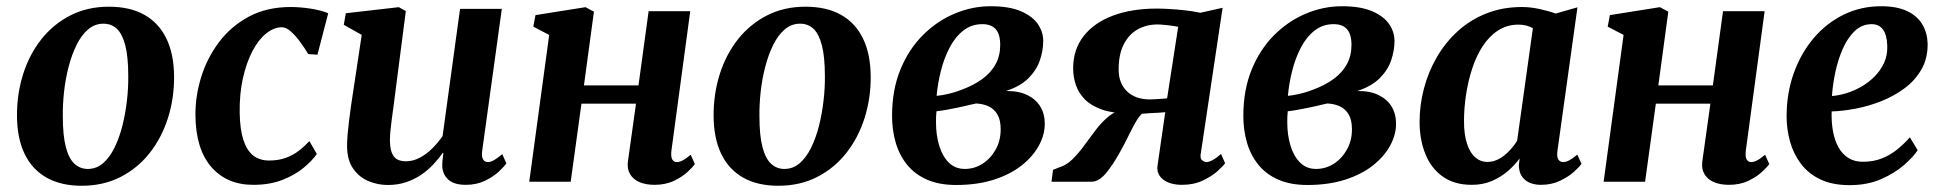

<svg xmlns="http://www.w3.org/2000/svg" viewBox="-20 -583 6226 616"><path d="M329 -561.5Q397 -561.5 443.2 -535.5Q489.5 -509.5 513.8 -459.5Q538 -409.5 538.5 -338Q539 -268 519 -204.8Q499 -141.5 460.5 -92.5Q422 -43.5 366.8 -15.2Q311.5 13 242 13Q175.5 13 129.2 -13.2Q83 -39.5 59 -89.2Q35 -139 34.5 -210Q34 -281 54 -344.5Q74 -408 112.5 -456.8Q151 -505.5 205.8 -533.5Q260.5 -561.5 329 -561.5ZM312 -507Q284 -507 262.5 -488.5Q241 -470 225.5 -438.5Q210 -407 200 -368.2Q190 -329.5 185.5 -288.5Q181 -247.5 181.5 -210Q181.5 -148.5 191.2 -111.2Q201 -74 219 -57.5Q237 -41 261.5 -41Q289.5 -41 310.8 -59.5Q332 -78 347.5 -109.5Q363 -141 372.8 -180Q382.5 -219 387.2 -260Q392 -301 391.5 -339Q391.5 -400.5 382 -437.2Q372.5 -474 355 -490.5Q337.5 -507 312 -507Z M792.5 10Q707.5 10 657.8 -47.5Q608 -105 607 -213Q606.5 -274 625.2 -335Q644 -396 682.2 -447.2Q720.5 -498.5 778.2 -529.5Q836 -560.5 912.5 -560.5Q941.5 -560.5 975.5 -555.5Q1009.5 -550.5 1033 -540.5L998.5 -407.5L969 -409.5Q957 -429.5 942.5 -449.2Q928 -469 913 -482.2Q898 -495.5 884.5 -495.5Q858.5 -495.5 833.8 -475.5Q809 -455.5 789.8 -418.8Q770.5 -382 759.2 -331.5Q748 -281 749 -220Q750 -167 761 -133.5Q772 -100 792.5 -84Q813 -68 843.5 -68Q873.5 -68 896.8 -76.5Q920 -85 938.5 -99.2Q957 -113.5 972.5 -130.5L996.5 -89Q983 -69 955.5 -45.8Q928 -22.5 887.2 -6.2Q846.5 10 792.5 10Z M1224 10.5Q1192 10.5 1162.5 -1.8Q1133 -14 1113.5 -41.2Q1094 -68.5 1093.5 -113.5Q1093.5 -130.5 1095.2 -151.8Q1097 -173 1100 -196.5Q1103 -220 1106.2 -243.5Q1109.5 -267 1113 -288.5L1140.5 -471L1083 -503.5L1089.5 -540.5L1259.5 -560L1282 -547.5L1248.5 -288Q1246 -267 1243 -245Q1240 -223 1237.2 -202.5Q1234.5 -182 1232.8 -164.8Q1231 -147.5 1231 -135Q1231 -109 1236.8 -93.8Q1242.5 -78.5 1253.8 -72Q1265 -65.5 1282.5 -65.5Q1305 -65.5 1326.8 -77Q1348.5 -88.5 1367.2 -107.2Q1386 -126 1400 -146.5L1456 -554.5H1590L1527 -99Q1524.5 -80.5 1529.8 -71.8Q1535 -63 1545 -63Q1554 -63 1564 -68.5Q1574 -74 1591.5 -88.5L1604.5 -59Q1598.5 -49.5 1581 -33Q1563.5 -16.5 1536.2 -3.2Q1509 10 1474.5 10Q1438 10 1419.8 -5.5Q1401.5 -21 1399 -47Q1399 -50 1399 -55Q1399 -60 1399.5 -66.5Q1400 -73 1401 -79.5Q1402 -86 1402.5 -92L1401 -93Q1387.5 -74 1370.2 -55.5Q1353 -37 1331.2 -22.2Q1309.5 -7.5 1283 1.5Q1256.5 10.5 1224 10.5Z M2134 -98.5Q2132 -79.5 2137 -71.2Q2142 -63 2151 -63Q2159.5 -63 2169.2 -67.8Q2179 -72.5 2196 -86.5L2209.5 -56.5Q2203.5 -48 2186.5 -32Q2169.5 -16 2142.5 -3Q2115.5 10 2080 10Q2052.5 10 2032.2 1.5Q2012 -7 2001.8 -23.8Q1991.5 -40.5 1994.5 -64.5L2020.5 -250.5H1845.5L1811 0H1678L1742 -471L1691 -497.5L1698 -534.5L1858.5 -560L1885.5 -545.5L1853.5 -309H2028.5L2061 -547H2194.5Z M2564 -561.5Q2632 -561.5 2678.2 -535.5Q2724.5 -509.5 2748.8 -459.5Q2773 -409.5 2773.5 -338Q2774 -268 2754 -204.8Q2734 -141.5 2695.5 -92.5Q2657 -43.5 2601.8 -15.2Q2546.5 13 2477 13Q2410.5 13 2364.2 -13.2Q2318 -39.5 2294 -89.2Q2270 -139 2269.5 -210Q2269 -281 2289 -344.5Q2309 -408 2347.5 -456.8Q2386 -505.5 2440.8 -533.5Q2495.5 -561.5 2564 -561.5ZM2547 -507Q2519 -507 2497.5 -488.5Q2476 -470 2460.5 -438.5Q2445 -407 2435 -368.2Q2425 -329.5 2420.5 -288.5Q2416 -247.5 2416.5 -210Q2416.5 -148.5 2426.2 -111.2Q2436 -74 2454 -57.5Q2472 -41 2496.5 -41Q2524.5 -41 2545.8 -59.5Q2567 -78 2582.5 -109.5Q2598 -141 2607.8 -180Q2617.5 -219 2622.2 -260Q2627 -301 2626.5 -339Q2626.5 -400.5 2617 -437.2Q2607.5 -474 2590 -490.5Q2572.5 -507 2547 -507Z M3047.5 10.5Q2993.5 10.5 2954.5 -6.5Q2915.5 -23.5 2890.5 -54.2Q2865.5 -85 2853.8 -125.2Q2842 -165.5 2842 -211Q2842 -294.5 2868.8 -359.8Q2895.5 -425 2940.8 -470.2Q2986 -515.5 3042.5 -539.2Q3099 -563 3158.5 -563Q3218 -563 3255.2 -547Q3292.5 -531 3309.8 -505.8Q3327 -480.5 3327 -452Q3327 -420.5 3316.2 -389.2Q3305.5 -358 3279.5 -332Q3253.5 -306 3207.5 -291Q3248.5 -291.5 3276 -278Q3303.5 -264.5 3317.8 -241Q3332 -217.5 3332 -186Q3332 -150.5 3313 -115.8Q3294 -81 3257.8 -52.2Q3221.5 -23.5 3168.5 -6.5Q3115.5 10.5 3047.5 10.5ZM3075.5 -41Q3106 -41 3132 -57.5Q3158 -74 3174.2 -102.8Q3190.5 -131.5 3190.5 -168Q3190.5 -198 3180 -215.8Q3169.5 -233.5 3151.8 -241.8Q3134 -250 3111.5 -251Q3103.5 -249.5 3093.5 -247Q3083.5 -244.5 3072.2 -242Q3061 -239.5 3049 -237Q3034 -234 3018 -231Q3002 -228 2984.5 -226Q2983.5 -217.5 2983.2 -208.5Q2983 -199.5 2983 -190.5Q2983 -150 2993.2 -116Q3003.5 -82 3024 -61.5Q3044.5 -41 3075.5 -41ZM2985 -275.5Q2999.5 -277 3013 -279.8Q3026.5 -282.5 3039.2 -286.2Q3052 -290 3065 -295Q3104.5 -309.5 3132.2 -330Q3160 -350.5 3174.5 -377.5Q3189 -404.5 3189 -438.5Q3189 -473 3174.8 -489.2Q3160.5 -505.5 3131.5 -505.5Q3097 -505.5 3070.8 -485Q3044.5 -464.5 3026.8 -430.5Q3009 -396.5 2998.8 -356Q2988.5 -315.5 2985 -275.5Z M3897.5 -89 3910.5 -59.5Q3905 -51 3886.5 -34.2Q3868 -17.5 3839 -3.8Q3810 10 3772.5 10Q3734 10 3712.2 -6.8Q3690.5 -23.5 3693.5 -50L3718.5 -223Q3709 -222 3695 -221.2Q3681 -220.5 3667.2 -219.8Q3653.5 -219 3643.5 -218Q3631.5 -206 3620.8 -186.2Q3610 -166.5 3598.2 -142.5Q3586.5 -118.5 3571.5 -92Q3550.5 -54 3528 -27Q3505.5 0 3482 0H3353.5L3358.5 -38L3377 -45.5Q3401 -52.5 3421 -72.2Q3441 -92 3459.2 -117.2Q3477.5 -142.5 3496.2 -167Q3515 -191.5 3536.5 -209.2Q3558 -227 3584.5 -231.5L3600.5 -219Q3548.5 -219.5 3514 -232Q3479.5 -244.5 3459.8 -265Q3440 -285.5 3431.5 -311.2Q3423 -337 3423 -363.5Q3423 -424 3456.5 -467Q3490 -510 3550.5 -532.8Q3611 -555.5 3692 -555.5Q3708 -555.5 3730.5 -554.2Q3753 -553 3779.2 -550.2Q3805.5 -547.5 3831 -542L3902.5 -558L3832 -87Q3830 -73.5 3837.5 -68.2Q3845 -63 3850.5 -63Q3859 -63 3871.2 -69.8Q3883.5 -76.5 3897.5 -89ZM3724.5 -267.5 3760 -497Q3754 -498.5 3741.8 -500.2Q3729.5 -502 3716 -503.2Q3702.5 -504.5 3693 -504.5Q3658.5 -504.5 3630.2 -488.8Q3602 -473 3585.5 -441Q3569 -409 3569 -360Q3569 -315.5 3596 -289.8Q3623 -264 3669.5 -264Q3677 -264 3688 -264.8Q3699 -265.5 3709.2 -266.2Q3719.5 -267 3724.5 -267.5Z M4174.5 10.5Q4120.5 10.5 4081.5 -6.5Q4042.5 -23.5 4017.5 -54.2Q3992.5 -85 3980.8 -125.2Q3969 -165.5 3969 -211Q3969 -294.5 3995.8 -359.8Q4022.5 -425 4067.8 -470.2Q4113 -515.5 4169.5 -539.2Q4226 -563 4285.5 -563Q4345 -563 4382.2 -547Q4419.5 -531 4436.8 -505.8Q4454 -480.5 4454 -452Q4454 -420.5 4443.2 -389.2Q4432.5 -358 4406.5 -332Q4380.5 -306 4334.5 -291Q4375.5 -291.5 4403 -278Q4430.5 -264.5 4444.8 -241Q4459 -217.5 4459 -186Q4459 -150.5 4440 -115.8Q4421 -81 4384.8 -52.2Q4348.5 -23.5 4295.5 -6.5Q4242.5 10.5 4174.5 10.5ZM4202.5 -41Q4233 -41 4259 -57.5Q4285 -74 4301.2 -102.8Q4317.5 -131.5 4317.5 -168Q4317.5 -198 4307 -215.8Q4296.5 -233.5 4278.8 -241.8Q4261 -250 4238.5 -251Q4230.5 -249.5 4220.5 -247Q4210.5 -244.5 4199.2 -242Q4188 -239.5 4176 -237Q4161 -234 4145 -231Q4129 -228 4111.5 -226Q4110.5 -217.5 4110.2 -208.5Q4110 -199.5 4110 -190.5Q4110 -150 4120.2 -116Q4130.5 -82 4151 -61.5Q4171.5 -41 4202.5 -41ZM4112 -275.5Q4126.5 -277 4140 -279.8Q4153.5 -282.5 4166.2 -286.2Q4179 -290 4192 -295Q4231.5 -309.5 4259.2 -330Q4287 -350.5 4301.5 -377.5Q4316 -404.5 4316 -438.5Q4316 -473 4301.8 -489.2Q4287.5 -505.5 4258.5 -505.5Q4224 -505.5 4197.8 -485Q4171.5 -464.5 4153.8 -430.5Q4136 -396.5 4125.8 -356Q4115.5 -315.5 4112 -275.5Z M4977 -100.5Q4974 -79.5 4979.8 -71.2Q4985.5 -63 4995.5 -63Q5004 -63 5014.5 -68.5Q5025 -74 5040.5 -87L5054 -57.5Q5048 -48.5 5030.2 -32.2Q5012.5 -16 4985.2 -3Q4958 10 4924 10Q4892 10 4872.8 -6Q4853.5 -22 4853 -53L4855.5 -74.5Q4840 -53.5 4817.8 -34.2Q4795.5 -15 4766.8 -2.5Q4738 10 4701.5 10Q4646 10 4608.8 -16.5Q4571.5 -43 4553 -89Q4534.5 -135 4534.5 -192Q4534.5 -246 4548.5 -299.2Q4562.5 -352.5 4589.8 -399.5Q4617 -446.5 4656.8 -482.8Q4696.5 -519 4748.5 -539.8Q4800.5 -560.5 4863 -560.5Q4890 -560.5 4919.8 -554Q4949.5 -547.5 4971 -539.5L5041 -559.5ZM4898 -492.5Q4888.5 -498 4876.8 -501Q4865 -504 4852 -504Q4815 -504 4786.2 -485.2Q4757.5 -466.5 4736.8 -434.5Q4716 -402.5 4703 -362.2Q4690 -322 4683.5 -278.8Q4677 -235.5 4677 -194.5Q4677 -151.5 4686.5 -122.2Q4696 -93 4713 -78.2Q4730 -63.5 4752 -63.5Q4767 -63.5 4780.8 -69.2Q4794.5 -75 4806.8 -84.8Q4819 -94.5 4829.2 -106.5Q4839.5 -118.5 4847.5 -131.5Z M5581 -98.5Q5579 -79.5 5584 -71.2Q5589 -63 5598 -63Q5606.5 -63 5616.2 -67.8Q5626 -72.5 5643 -86.5L5656.5 -56.5Q5650.5 -48 5633.5 -32Q5616.5 -16 5589.5 -3Q5562.5 10 5527 10Q5499.5 10 5479.2 1.5Q5459 -7 5448.8 -23.8Q5438.5 -40.5 5441.5 -64.5L5467.5 -250.5H5292.5L5258 0H5125L5189 -471L5138 -497.5L5145 -534.5L5305.5 -560L5332.5 -545.5L5300.5 -309H5475.5L5508 -547H5641.5Z M6132.5 -101Q6119 -80 6089 -53.8Q6059 -27.5 6015 -8.2Q5971 11 5914 11Q5859 11 5820.2 -7.5Q5781.5 -26 5757.8 -57.8Q5734 -89.5 5723 -129Q5712 -168.5 5712 -209.5Q5712 -284 5735 -348.2Q5758 -412.5 5799 -460.8Q5840 -509 5895.2 -536Q5950.5 -563 6015 -563Q6066.5 -563 6099.2 -547.2Q6132 -531.5 6147.8 -504.2Q6163.5 -477 6164.5 -443Q6165 -396 6144.8 -360.5Q6124.5 -325 6090.5 -299.8Q6056.5 -274.5 6015.2 -258.2Q5974 -242 5932.5 -234.2Q5891 -226.5 5856.5 -225.5Q5855.5 -190.5 5861 -161Q5866.5 -131.5 5878.8 -109.8Q5891 -88 5910.5 -76Q5930 -64 5956.5 -64Q5991 -64 6018.8 -75.2Q6046.5 -86.5 6068.5 -104.8Q6090.5 -123 6107.5 -142.5ZM5985 -505.5Q5954 -505.5 5931 -483.8Q5908 -462 5892.5 -427Q5877 -392 5868.5 -352Q5860 -312 5857.5 -275Q5879 -276.5 5903.8 -284Q5928.5 -291.5 5952 -305Q5975.5 -318.5 5994.5 -337.8Q6013.5 -357 6024.8 -381.5Q6036 -406 6035 -435.5Q6034 -471 6021.2 -488.2Q6008.5 -505.5 5985 -505.5Z"/></svg>

Font: Merriweather 36pt
Style: Bold Italic
Weight: 700
Italic angle: -7.8°
Version: Version 2.101